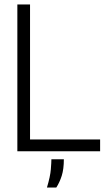

<svg xmlns="http://www.w3.org/2000/svg" viewBox="-20 -680 480 863"><path d="M58 0V-660H115V-53H430V0ZM191 163Q206 113 208.5 81Q211 49 211 36H267Q267 80 257.5 110Q248 140 233 163Z"/></svg>

Font: Bricolage Grotesque 48pt ExtraLight
Style: Regular
Weight: 200
Designer: Mathieu Triay
Foundry: Atelier Triay
Version: Version 1.000; ttfautohint (v1.8.4.7-5d5b);gftools[0.9.32]